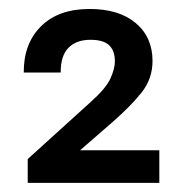

<svg xmlns="http://www.w3.org/2000/svg" viewBox="-20 -746 407 426"><path d="M41.5 -340.3V-393.1L182.1 -520.5Q215.3 -550.3 225.1 -572Q234.9 -593.8 234.9 -609.9Q234.9 -633.3 222.2 -645.5Q209.5 -657.7 180.7 -657.7Q148.9 -657.7 131.6 -639.6Q114.3 -621.6 114.7 -585H32.7Q32.2 -648.9 70.8 -687.5Q109.4 -726.1 178.7 -726.1Q244.1 -726.1 281.2 -694.8Q318.4 -663.6 318.4 -610.8Q318.4 -571.8 294.9 -541.7Q271.5 -511.7 228.5 -474.1L157.7 -412.6H333.5V-340.3Z"/></svg>

Font: RobotoFlex
Style: Regular
Weight: 400
Designer: Berlow after Robertson
Foundry: Google
Version: Version 2.136